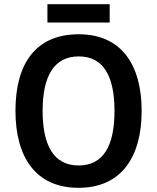

<svg xmlns="http://www.w3.org/2000/svg" viewBox="-20 -889 752 919"><path d="M505 -869H207V-781H505ZM658 -358C658 -579 561 -725 357 -725C153 -725 54 -587 54 -359C54 -139 149 10 356 10C561 10 658 -138 658 -358ZM184 -358C184 -524 238 -619 357 -619C475 -619 528 -525 528 -358C528 -191 475 -97 356 -97C238 -97 184 -192 184 -358Z"/></svg>

Font: Noto Sans Devanagari UI SemiCondensed SemiBold
Style: Regular
Weight: 600
Width: 4
Designer: Jelle Bosma - Monotype Design Team
Foundry: Monotype Imaging Inc.
Version: Version 2.004